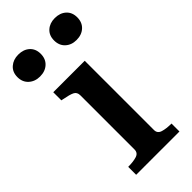

<svg xmlns="http://www.w3.org/2000/svg" viewBox="-265 -785 837 837"><g transform="rotate(-45 153.5 -367.0)"><path d="M41 -599Q10 -599 -10.5 -617.5Q-31 -636 -31 -667Q-31 -698 -10.5 -716Q10 -734 41 -734Q73 -734 93 -716Q113 -698 113 -667Q113 -636 93 -617.5Q73 -599 41 -599ZM266 -599Q235 -599 215 -617.5Q195 -636 195 -667Q195 -698 215 -716Q235 -734 266 -734Q298 -734 318 -716Q338 -698 338 -667Q338 -636 318 -617.5Q298 -599 266 -599ZM227 -510V-83Q227 -62 248 -55.5Q269 -49 300 -49H301V0H34V-49H35Q66 -49 86.5 -55.5Q107 -62 107 -83V-417Q107 -437 91.5 -444.5Q76 -452 43 -458L33 -460V-510Z"/></g></svg>

Font: Roboto Serif 36pt Medium
Style: Regular
Weight: 500
Designer: Greg Gazdowicz
Foundry: Commercial Type
Version: Version 1.008